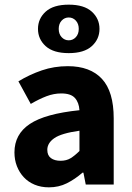

<svg xmlns="http://www.w3.org/2000/svg" viewBox="-20 -792 567 824"><path d="M190 12Q156 12 128.5 0.5Q101 -11 82 -31.5Q63 -52 52.5 -79Q42 -106 42 -138Q42 -216 108 -260Q174 -304 321 -319Q319 -352 301.5 -371.5Q284 -391 243 -391Q211 -391 179.5 -379Q148 -367 112 -346L59 -443Q107 -472 159.5 -490Q212 -508 271 -508Q367 -508 417.5 -453.5Q468 -399 468 -284V0H348L338 -51H334Q302 -23 267 -5.5Q232 12 190 12ZM240 -102Q265 -102 283 -113Q301 -124 321 -144V-231Q243 -220 213 -199Q183 -178 183 -149Q183 -125 198.5 -113.5Q214 -102 240 -102ZM275 -564Q209 -564 176 -594Q143 -624 143 -668Q143 -712 176 -742Q209 -772 275 -772Q341 -772 374 -742Q407 -712 407 -668Q407 -624 374 -594Q341 -564 275 -564ZM275 -619Q293 -619 305.5 -632.5Q318 -646 318 -668Q318 -690 305.5 -703.5Q293 -717 275 -717Q257 -717 244.5 -703.5Q232 -690 232 -668Q232 -646 244.5 -632.5Q257 -619 275 -619Z"/></svg>

Font: Font
Style: ¶
Weight: 700
Designer: Paul D. Hunt
Foundry: Adobe Systems Incorporated
Version: Version 3.000